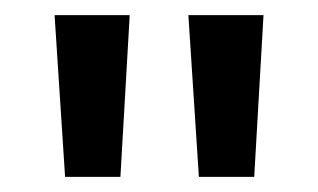

<svg xmlns="http://www.w3.org/2000/svg" viewBox="-20 -641 421 254"><path d="M66.1 -407 52.2 -621H151.6L139.3 -407ZM243.1 -407 229.2 -621H328.6L316.3 -407Z"/></svg>

Font: Smooch Sans Thin
Style: Regular
Weight: 100
Designer: Robert E. Leuschke
Foundry: Robert E. Leuschke
Version: Version 1.010